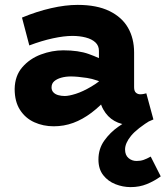

<svg xmlns="http://www.w3.org/2000/svg" viewBox="-20 -503 678 786"><path d="M510 8Q477 8 448.5 -8Q420 -24 402.5 -55.5Q385 -87 385 -132V-295Q385 -316 370.5 -329.5Q356 -343 331 -349.5Q306 -356 276 -356Q242 -356 196 -346Q150 -336 100 -317L70 -431Q130 -456 189 -469.5Q248 -483 298 -483Q376 -483 427.5 -458Q479 -433 504 -389.5Q529 -346 529 -288V-146Q529 -130 536.5 -123.5Q544 -117 554 -117Q562 -117 568.5 -118.5Q575 -120 579 -121L608 -14Q595 -7 569 0.5Q543 8 510 8ZM200 14Q157 14 120.5 -2.5Q84 -19 62 -53Q40 -87 40 -139Q41 -193 71.5 -228Q102 -263 147.5 -280Q193 -297 239 -297Q301 -297 343 -282Q385 -267 428 -244V-152Q376 -178 336 -184Q296 -190 270 -190Q249 -190 231 -185Q213 -180 202 -170.5Q191 -161 191 -145Q191 -133 198.5 -125Q206 -117 218.5 -113.5Q231 -110 245 -110Q262 -110 290.5 -119Q319 -128 354.5 -149Q390 -170 428 -206L425 -108Q391 -69 354.5 -41.5Q318 -14 280 0Q242 14 200 14ZM515 263Q483 263 452.5 251Q422 239 402.5 214Q383 189 383 150Q383 106 407 72.5Q431 39 464 16Q497 -7 523 -19L602 -14Q541 23 516.5 53Q492 83 492 109Q492 132 506 144Q520 156 539 156Q555 156 568 151.5Q581 147 597 138L638 219Q612 238 581.5 250.5Q551 263 515 263Z"/></svg>

Font: BioRhyme ExtraBold ExtraBold
Style: Regular
Weight: 800
Version: Version 1.600;gftools[0.9.33]